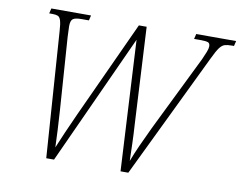

<svg xmlns="http://www.w3.org/2000/svg" viewBox="-78 -819 1159 924"><g transform="rotate(10 502.0 -357.0)"><path d="M159 -615Q157 -649 152 -665Q147 -681 137.5 -685Q128 -689 111 -689H95L101 -714H295L289 -689H253Q222 -689 211 -680.5Q200 -672 200 -645Q200 -635 201 -618.5Q202 -602 202 -593L227 -236Q230 -191 232.5 -143Q235 -95 236 -59Q251 -96 270 -139Q289 -182 312 -233L530 -707H568L593 -235Q596 -190 597.5 -143.5Q599 -97 600 -57Q614 -94 633.5 -137.5Q653 -181 677 -231L858 -600Q868 -622 874.5 -639Q881 -656 881 -666Q881 -681 871.5 -685Q862 -689 832 -689H803L809 -714H1004L998 -689H988Q966 -689 953 -685Q940 -681 928 -665Q916 -649 898 -611L603 0H565L531 -637L240 0H202Z"/></g></svg>

Font: Noto Serif SemiCondensed ExtraLight
Style: Italic
Weight: 200
Width: 4
Italic angle: -12°
Designer: Monotype Design Team
Foundry: Monotype Imaging Inc.
Version: Version 2.013